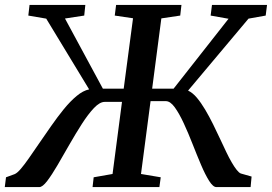

<svg xmlns="http://www.w3.org/2000/svg" viewBox="-50 -763 1110 783"><path d="M-30.5 0 -25.5 -40 10 -53Q20.5 -57.5 35.2 -74.8Q50 -92 68.5 -118.8Q87 -145.5 108 -176Q132.5 -211.5 158.2 -248.5Q184 -285.5 210.2 -317.8Q236.5 -350 262.8 -371.8Q289 -393.5 313.5 -398.5L138.5 -687L65.5 -699.5L70.5 -743H298L293.5 -699.5L215 -687.5L369.5 -401.5H454.5L492.5 -688.5L418 -699.5L423.5 -743H690L685 -699.5L608 -688L570.5 -401.5H658L882 -686.5L809 -699.5L814.5 -743H1039L1033.5 -699.5L963.5 -687L717 -393.5Q735.5 -385 752.8 -364.5Q770 -344 786.8 -315.8Q803.5 -287.5 819.2 -255.8Q835 -224 849.5 -192.5Q861.5 -166.5 872.8 -143Q884 -119.5 894.8 -101Q905.5 -82.5 915 -70.5Q924.5 -58.5 932 -55.5L976 -43L972 0H832.5Q819 0 803 -25.2Q787 -50.5 770 -90.5Q753 -130.5 735.5 -175.2Q718 -220 699.5 -260Q681 -300 662.8 -325.2Q644.5 -350.5 626.5 -350.5H564L525 -53.5L605.5 -40L600 0H327.5L332 -40L409 -53.5L447.5 -347.5H377Q357 -347.5 333.2 -322.5Q309.5 -297.5 284 -257.8Q258.5 -218 233.2 -173.8Q208 -129.5 184.8 -89.8Q161.5 -50 142.5 -25Q123.5 0 110 0Z"/></svg>

Font: Merriweather 28pt Medium
Style: Italic
Weight: 500
Italic angle: -7.8°
Version: Version 2.101